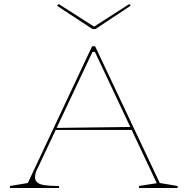

<svg xmlns="http://www.w3.org/2000/svg" viewBox="-20 -939 937 959"><path d="M30 0V-10L119 -25L440 -708H455L778 -25L867 -10V0H674V-10L763 -24L454 -680H442L170 -103Q162 -89 158.5 -76Q155 -63 155 -54Q155 -38 166 -28Q177 -18 203.5 -14Q230 -10 275 -10V0ZM251 -290V-300L642 -305V-290ZM626 -919 633 -911 457 -794H442L265 -910L273 -919L450 -806Z"/></svg>

Font: Kalnia SemiExpanded Thin
Style: Regular
Weight: 250
Width: 6
Designer: Frida Medrano
Foundry: Frida Medrano
Version: Version 1.105